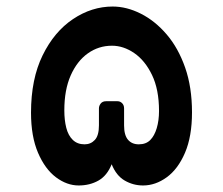

<svg xmlns="http://www.w3.org/2000/svg" viewBox="-20 -562 683 588"><path d="M221 6Q185 6 151.5 -19Q118 -44 96.5 -94Q75 -144 75 -217Q75 -320 110.5 -392.5Q146 -465 203.5 -503.5Q261 -542 325 -542Q368 -542 411.5 -520Q455 -498 490.5 -456.5Q526 -415 547 -355Q568 -295 568 -218Q568 -144 546.5 -94Q525 -44 490.5 -19Q456 6 418 6Q388 6 362 -9Q336 -24 322 -59Q308 -24 281.5 -9Q255 6 221 6ZM239 -120Q258 -120 270.5 -133.5Q283 -147 283 -178V-230Q283 -238 288.5 -245Q294 -252 305 -252H340Q348 -252 354 -246Q360 -240 360 -230V-178Q360 -148 372 -134Q384 -120 405 -120Q427 -120 440 -133Q453 -146 460 -169.5Q467 -193 467 -222Q467 -288 445.5 -332.5Q424 -377 391 -399.5Q358 -422 323 -422Q282 -422 249 -398.5Q216 -375 196.5 -331Q177 -287 177 -224Q177 -194 183 -170.5Q189 -147 203 -133.5Q217 -120 239 -120Z"/></svg>

Font: Rubik Light SemiBold
Style: Regular
Weight: 600
Version: Version 2.300;gftools[0.9.30]